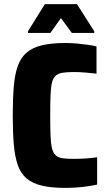

<svg xmlns="http://www.w3.org/2000/svg" viewBox="-20 -905 525 933"><path d="M298 8Q229 8 183 -3Q137 -14 108.5 -38.5Q80 -63 66 -104Q52 -145 47 -204Q42 -263 42 -344Q42 -425 47 -484.5Q52 -544 66.5 -584.5Q81 -625 109.5 -649.5Q138 -674 184 -685Q230 -696 298 -696Q325 -696 353 -693.5Q381 -691 406.5 -687.5Q432 -684 449 -679V-547Q421 -550 400.5 -552Q380 -554 364.5 -554.5Q349 -555 339 -555Q306 -555 284.5 -551.5Q263 -548 250.5 -537Q238 -526 232.5 -503Q227 -480 225.5 -441.5Q224 -403 224 -344Q224 -285 225.5 -246.5Q227 -208 232.5 -185Q238 -162 250.5 -150.5Q263 -139 284 -136Q305 -133 339 -133Q367 -133 397.5 -135Q428 -137 452 -141V-8Q434 -4 407.5 0Q381 4 352.5 6Q324 8 298 8ZM116 -745V-753L198 -885H354L438 -753V-745H329L276 -817L225 -745Z"/></svg>

Font: Saira SemiCondensed ExtraBold
Style: Regular
Weight: 800
Width: 4
Designer: Hector Gatti with collaboration of the Omnibus-Type team
Foundry: Omnibus-Type
Version: Version 1.101